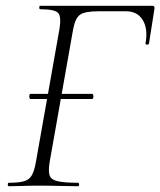

<svg xmlns="http://www.w3.org/2000/svg" viewBox="-20 -645 555 665"><path d="M85 -302Q83 -302 82 -306.5Q81 -311 82 -315.5Q83 -320 85 -320H299Q302 -320 303 -315.5Q304 -311 303 -306.5Q302 -302 299 -302ZM11 0Q7 0 7 -6Q7 -12 11 -12Q46 -12 64 -17.5Q82 -23 90.5 -38.5Q99 -54 104 -82L186 -545Q193 -588 181 -600.5Q169 -613 119 -613Q116 -613 116 -619Q116 -625 119 -625H508Q516 -625 515 -615L496 -494Q495 -490 489 -490.5Q483 -491 484 -495Q493 -545 474.5 -575.5Q456 -606 416 -606H322Q273 -606 256.5 -593.5Q240 -581 233 -542L152 -84Q147 -54 151.5 -38.5Q156 -23 179 -17.5Q202 -12 250 -12Q254 -12 254 -6Q254 0 250 0Q221 0 187.5 -1Q154 -2 115 -2Q85 -2 58 -1Q31 0 11 0Z"/></svg>

Font: Cormorant Light
Style: Italic
Weight: 300
Italic angle: -10°
Designer: Christian Thalmann (Catharsis Fonts)
Foundry: Catharsis Fonts
Version: Version 4.000